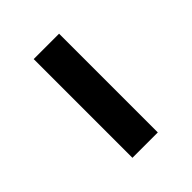

<svg xmlns="http://www.w3.org/2000/svg" viewBox="4 -495 385 385"><g transform="rotate(45 196.0 -303.0)"><path d="M56 -267V-339H336V-267Z"/></g></svg>

Font: Inria Sans
Style: Regular
Weight: 400
Designer: Black Foundry Team
Foundry: Black Foundry
Version: Version 1.2; ttfautohint (v1.8.3)